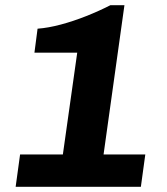

<svg xmlns="http://www.w3.org/2000/svg" viewBox="-20 -716 640 736"><path d="M40 0 57 -124H221L276 -514H112L124 -606Q165 -609 213.5 -622Q262 -635 311 -654.5Q360 -674 403 -696H457L377 -124H537L520 0Z"/></svg>

Font: Chivo Mono
Style: Bold Italic
Weight: 700
Italic angle: -8.05°
Monospace: yes
Version: Version 1.008